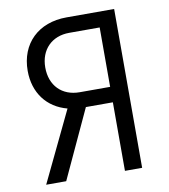

<svg xmlns="http://www.w3.org/2000/svg" viewBox="-82 -800 764 869"><g transform="rotate(-10 300.0 -365.0)"><path d="M152 0 298 -315H422V0H501V-730H282C152 -730 67 -647 67 -522C67 -421 123 -347 215 -323L60 0ZM282 -386C201 -386 148 -440 148 -523C148 -605 202 -659 282 -659H422V-386Z"/></g></svg>

Font: Tekne LDO Light
Style: Regular
Weight: 300
Monospace: yes
Designer: Alessio Laiso, Mario Rullo, Paolo Rosset
Foundry: Alessio Laiso
Version: Version 1.000;hotconv 1.0.109;makeotfexe 2.5.65596